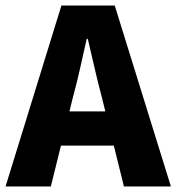

<svg xmlns="http://www.w3.org/2000/svg" viewBox="-28 -671 635 691"><path d="M-8 0 193 -651H385L587 0H418L338 -323Q325 -371 312.5 -426Q300 -481 288 -531H284Q273 -481 260.5 -426Q248 -371 235 -323L155 0ZM130 -147V-270H446V-147Z"/></svg>

Font: Source Sans 3 ExtraBold
Style: Regular
Weight: 800
Designer: Paul D. Hunt
Foundry: Adobe
Version: Version 3.052;hotconv 1.1.0;makeotfexe 2.6.0